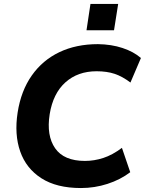

<svg xmlns="http://www.w3.org/2000/svg" viewBox="-20 -939 732 970"><path d="M52 0ZM389 11Q266 11 189 -38.5Q112 -88 82 -174Q52 -260 69 -370Q86 -480 140.5 -557.5Q195 -635 280 -675.5Q365 -716 475 -716Q543 -715 599 -696.5Q655 -678 692 -646L639 -522Q598 -553 559 -566Q520 -579 468 -579Q373 -579 310.5 -523Q248 -467 231 -362Q214 -254 258.5 -190Q303 -126 409 -126Q456 -126 502 -141Q548 -156 596 -192L638 -69Q588 -31 523 -10Q458 11 389 11ZM417 -786 437 -919H577L556 -786Z"/></svg>

Font: Winston
Style: Bold Italic
Weight: 700
Italic angle: -9°
Designer: Original fonts by Vernon Adams / Changes by Cristiano Sobral
Foundry: Original fonts by Vernon Adams / Changes by Cristiano Sobral
Version: Version 2.503;July 17, 2020;FontCreator 13.0.0.2655 64-bit